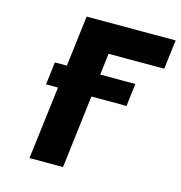

<svg xmlns="http://www.w3.org/2000/svg" viewBox="-105 -797 837 889"><g transform="rotate(15 314.0 -352.5)"><path d="M318.7 -351.2H486.9L500.3 -460H331.8L344.3 -562.9H611.1L628.3 -703.1H201.7L171.9 -460H114.5L101.2 -351.2H158.5L115.6 -1.9H276.3Z"/></g></svg>

Font: Hussar
Style: BdSuprExtOblOne
Weight: 700
Foundry: Cannot Into Space Fonts
Version: Version 2.00